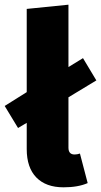

<svg xmlns="http://www.w3.org/2000/svg" viewBox="-34 -781 431 819"><path d="M284 -122Q295 -122 307 -126L340 0Q299 18 237 18Q162 18 121 -24Q80 -66 80 -145V-257L43 -235L-14 -329L80 -388V-743L258 -761V-495L320 -533L377 -438L258 -366V-151Q258 -122 284 -122Z"/></svg>

Font: FiraGO ExtraBold
Style: Regular
Weight: 800
Designer: bBox Type
Foundry: bBox Type GmbH
Version: Version 1.001;PS 001.001;hotconv 1.0.88;makeotf.lib2.5.64775